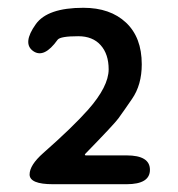

<svg xmlns="http://www.w3.org/2000/svg" viewBox="-20 -910 456 493"><path d="M116 -437Q56 -437 56 -462Q56 -486 91 -517Q166 -583 206 -628Q259 -688 259 -732Q259 -771 238.5 -794Q218 -817 181 -817Q135 -817 128 -808Q93 -759 65 -779Q37 -799 72 -848Q102 -890 194 -890Q263 -890 303.5 -852Q344 -814 344 -745Q344 -692 319 -656Q302 -631 284 -606Q274 -592 199 -515Q196 -511 201 -511H305Q365 -511 365 -474Q365 -437 305 -437Z"/></svg>

Font: Resource Han Rounded TW Medium
Style: Regular
Weight: 500
Designer: Cyano Hao (round all glyphs); Ryoko NISHIZUKA 西塚涼子 (kana, bopomofo & ideographs); Paul D. Hunt (Latin, Greek & Cyrillic)
Foundry: Cyano Hao
Version: 0.990